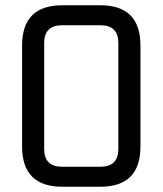

<svg xmlns="http://www.w3.org/2000/svg" viewBox="-20 -710 618 730"><path d="M64 -153V-537Q64 -690 217 -690H361Q514 -690 514 -537V-153Q514 0 361 0H217Q64 0 64 -153ZM148 -144Q148 -76 216 -76H362Q430 -76 430 -144V-546Q430 -614 362 -614H216Q148 -614 148 -546Z"/></svg>

Font: Oxanium
Style: Regular
Weight: 400
Designer: Severin Meyer
Version: Version 1.001